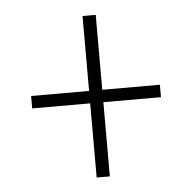

<svg xmlns="http://www.w3.org/2000/svg" viewBox="-40 -612 508 508"><g transform="rotate(-5 214.5 -357.5)"><path d="M197 -340V-143H232V-340H385V-373H232V-572H197V-373H43V-340Z"/></g></svg>

Font: Noto Serif Sinhala ExtraCondensed ExtraLight
Style: Regular
Weight: 200
Width: 2
Designer: Jelle Bosma - Monotype Design Team
Foundry: Monotype Imaging Inc.
Version: Version 2.007